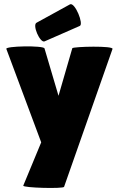

<svg xmlns="http://www.w3.org/2000/svg" viewBox="-20 -731 577 932"><path d="M180 -40 93 170C89 181 288 186 291 176L526 -493C535 -510 335 -505 331 -497L264 -266L196 -496C192 -511 0 -508 11 -493ZM367 -605C388 -613 344 -721 320 -710L158 -621C135 -611 174 -522 196 -530Z"/></svg>

Font: Lilita 2
Style: Regular
Weight: 400
Designer: Juan Montoreano
Foundry: Juan Montoreano
Version: Version 2.001